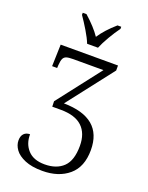

<svg xmlns="http://www.w3.org/2000/svg" viewBox="-171 -1016 859 1111"><g transform="rotate(20 258.5 -460.0)"><path d="M140 -917V-930H163Q226 -874 259 -825Q293 -877 354 -930H377V-917Q354 -886 329.5 -844Q305 -802 292 -770H225Q213 -801 188 -842.5Q163 -884 140 -917ZM43 -109Q43 -136 56.5 -150.5Q70 -165 94 -165Q93 -107 128 -68.5Q163 -30 232 -30Q305 -30 346.5 -70Q388 -110 388 -200Q388 -277 344.5 -318Q301 -359 212 -359H160L159 -392L366 -659H180Q152 -659 138.5 -654.5Q125 -650 119 -637.5Q113 -625 111 -598L110 -579H79L83 -713H436V-682L217 -400Q456 -397 456 -199Q456 -95 394 -42.5Q332 10 232 10Q167 10 124.5 -8Q82 -26 62.5 -53Q43 -80 43 -109Z"/></g></svg>

Font: Noto Serif NarrowLight
Style: Regular
Weight: 300
Width: 4
Designer: Monotype Design Team
Foundry: Monotype Imaging Inc.
Version: Version 1.001